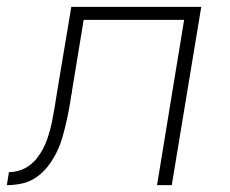

<svg xmlns="http://www.w3.org/2000/svg" viewBox="-52 -540 672 560"><path d="M-32 0 -26 -38Q-11 -38 4 -42.5Q19 -47 32.5 -56.5Q46 -66 56 -79Q66 -92 73.5 -106Q81 -120 86 -135Q91 -150 95 -165Q99 -180 101.5 -195Q104 -210 107 -225Q109 -239 111.5 -253Q114 -267 116 -281L156 -520H535L449 0H406L485 -482H192L158 -275Q158 -272 157.5 -269Q157 -266 156 -263Q153 -242 149 -220.5Q145 -199 140 -177.5Q135 -156 128.5 -134.5Q122 -113 111.5 -92.5Q101 -72 86.5 -53.5Q72 -35 52.5 -22Q33 -9 11 -4.5Q-11 0 -32 0Z"/></svg>

Font: Iosevka SS04 XLt Ex
Style: Italic
Weight: 200
Width: 7
Italic angle: -9°
Monospace: yes
Designer: Belleve Invis
Foundry: Belleve Invis
Version: Version 19.0.0; ttfautohint (v1.8.4)